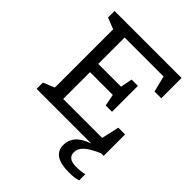

<svg xmlns="http://www.w3.org/2000/svg" viewBox="-247 -821 1185 1185"><g transform="rotate(45 346.0 -228.0)"><path d="M215 -608V-378H414L429 -455H484V-229H429L414 -306H215V-72H555L581 -187H640V0H617Q550 29 522 55.5Q494 82 494 114Q494 168 567 168Q608 168 640 160V214Q610 224 559 224Q416 224 416 128Q416 85 443 53.5Q470 22 532 0H55V-55L129 -85V-594L55 -623V-680H640V-503H581L555 -608Z"/></g></svg>

Font: Rhodium Libre
Style: Regular
Weight: 400
Designer: James Puckett
Foundry: Dunwich Type Founders
Version: Version 1.001; ttfautohint (v1.3)